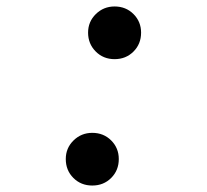

<svg xmlns="http://www.w3.org/2000/svg" viewBox="-20 -559 640 594"><path d="M265.5 15Q230.5 15 207 -8.5Q183.5 -32 183.5 -67Q183.5 -101 207.5 -124.5Q231.5 -148 265.5 -148Q300.5 -148 324 -124.5Q347.5 -101 347.5 -67Q347.5 -32 324 -8.5Q300.5 15 265.5 15ZM334.5 -376Q299.5 -376 276 -399.8Q252.5 -423.5 252.5 -458Q252.5 -492 276.5 -515.5Q300.5 -539 334.5 -539Q369.5 -539 393 -515.5Q416.5 -492 416.5 -458Q416.5 -423 393 -399.5Q369.5 -376 334.5 -376Z"/></svg>

Font: Google Sans Code
Style: Italic
Weight: 400
Italic angle: -10°
Monospace: yes
Designer: Google Sans Code Authors
Foundry: Google LLC
Version: Version 6.000